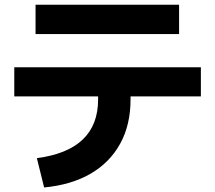

<svg xmlns="http://www.w3.org/2000/svg" viewBox="-20 -787 920 822"><path d="M137.8 -110Q267.8 -126.7 333.9 -189.4Q400 -252.2 400 -361.1V-374.4H41.1V-498.9H840V-374.4H538.9V-361.1Q538.9 -252.2 494.4 -171.7Q450 -91.1 367.8 -43.3Q285.6 4.4 168.9 15.6ZM132.2 -641.1V-766.7H746.7V-641.1Z"/></svg>

Font: Paperlogy 7 Bold
Style: Regular
Weight: 700
Designer: redesigned by Lee Juim, glyphs from Gmarket Sans & Montserrat
Foundry: PT&
Version: Version 1.001